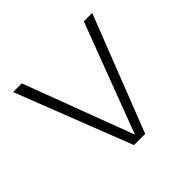

<svg xmlns="http://www.w3.org/2000/svg" viewBox="-132 -666 812 812"><g transform="rotate(-45 274.5 -260.0)"><path d="M90 -520 274 -31H276L461 -520H511L308 0H241L38 -520Z"/></g></svg>

Font: M PLUS 1p Light
Style: Regular
Weight: 300
Version: Version 1.061